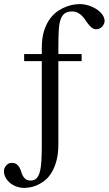

<svg xmlns="http://www.w3.org/2000/svg" viewBox="-83 -715 539 951"><path d="M435.1 -610.8Q435.1 -604.5 432.1 -597.4Q429.2 -590.3 423.8 -584.2Q418.5 -578.1 411.1 -574.2Q403.8 -570.3 395.5 -570.3Q382.8 -569.8 373.8 -576.4Q364.7 -583 356.7 -592.8Q348.6 -602.5 341.1 -614Q333.5 -625.5 324.2 -635.3Q314.9 -645 302.7 -651.6Q290.5 -658.2 273.4 -658.2Q250 -658.2 236.6 -647.9Q223.1 -637.7 216.3 -616Q209.5 -594.2 207.8 -560.5Q206.1 -526.9 206.1 -479.5V-447.3H321.3V-412.1H206.1V-2Q206.1 48.8 195.8 84.5Q185.5 120.1 169.7 144.3Q153.8 168.5 134.3 182.6Q114.7 196.8 96.2 204.1Q77.6 211.4 62 213.6Q46.4 215.8 38.6 215.8Q17.1 215.8 -1.5 209Q-20 202.1 -33.9 190.4Q-47.9 178.7 -55.7 163.6Q-63.5 148.4 -63.5 131.8Q-63.5 125.5 -60.8 118.4Q-58.1 111.3 -53 105.5Q-47.9 99.6 -41 95.7Q-34.2 91.8 -25.9 91.8Q-9.8 91.8 -0.7 98.4Q8.3 105 13.4 114.5Q18.6 124 22 135.5Q25.4 147 30.5 156.5Q35.6 166 44.2 172.6Q52.7 179.2 68.8 179.2Q86.4 179.2 97.2 168.9Q107.9 158.7 114 137Q120.1 115.2 122.1 81.3Q124 47.4 124 0V-412.1H36.6V-447.3H124V-477.5Q124 -527.8 135.7 -563.7Q147.5 -599.6 165.8 -623.8Q184.1 -647.9 206.3 -662.1Q228.5 -676.3 249.5 -683.6Q270.5 -690.9 287.4 -692.9Q304.2 -694.8 312 -694.8Q333 -694.8 355 -688Q377 -681.2 394.8 -669.7Q412.6 -658.2 423.8 -642.8Q435.1 -627.4 435.1 -610.8Z"/></svg>

Font: Doulos SIL Eur
Style: Regular
Weight: 400
Designer: Walt Agee, Victor Gaultney, Peter Martin, Debbi Hosken, Becca Hirsbrunner
Foundry: SIL International
Version: Version 5.000